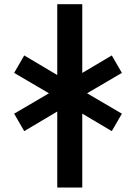

<svg xmlns="http://www.w3.org/2000/svg" viewBox="-20 -872 627 885"><path d="M381.4 -442 541.8 -536 495.3 -616.5 359.2 -535.8V-852.5H243.9V-526L91.7 -616.5L45.2 -536L205.6 -442L45.2 -348L91.7 -267.5L243.9 -358V-7.5H359.2V-348.2L495.3 -267.5L541.8 -348Z"/></svg>

Font: Stormning
Style: Light
Weight: 400
Designer: Robert Jablonski, Mew Too
Foundry: Cannot Into Space Fonts
Version: Version 0.90